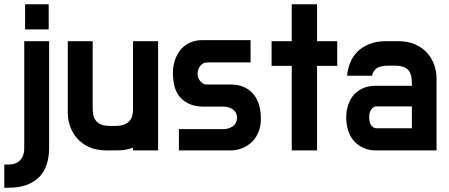

<svg xmlns="http://www.w3.org/2000/svg" viewBox="-71 -701 2092 895"><path d="M156 -564H46V-681H156ZM-51 66H-30Q4 66 23 45.5Q42 25 42 -8V-509H158V-12Q158 30 147 64.5Q136 99 113 123Q90 147 54.5 160.5Q19 174 -30 174H-51Z M466 -114Q491 -114 506.5 -120Q522 -126 531.5 -136Q541 -146 545 -160Q549 -174 549 -190V-509H666V0H549V-13Q533 -6 514.5 -3Q496 0 475 0H424Q379 0 345.5 -15Q312 -30 290 -54.5Q268 -79 256.5 -110.5Q245 -142 245 -174V-509H361V-198Q361 -180 364 -165Q367 -150 376 -138.5Q385 -127 401 -120.5Q417 -114 444 -114Z M1097 -410H898Q885 -410 876.5 -405.5Q868 -401 862 -393Q856 -385 853 -375.5Q850 -366 850 -357Q850 -338 862.5 -322.5Q875 -307 893 -307H1005Q1040 -307 1066.5 -295Q1093 -283 1110.5 -262Q1128 -241 1136.5 -212Q1145 -183 1145 -150V-147Q1145 -114 1134.5 -87Q1124 -60 1105 -41Q1086 -22 1060 -11Q1034 0 1005 0H763V-99H971Q994 -99 1013.5 -112Q1033 -125 1034 -151V-150Q1034 -165 1028.5 -175Q1023 -185 1014 -191.5Q1005 -198 994 -201Q983 -204 971 -204H881Q837 -204 808.5 -218Q780 -232 763.5 -254Q747 -276 741 -304Q735 -332 735 -361Q735 -391 744 -419Q753 -447 770.5 -468.5Q788 -490 814 -502Q840 -514 873 -514H1097Z M1195 -509H1289V-681H1407V-509H1501V-394H1407V0H1289V-394H1195Z M1547 -348Q1550 -380 1561.5 -409Q1573 -438 1595 -460Q1617 -482 1650 -495.5Q1683 -509 1726 -509H1786Q1831 -509 1864.5 -494Q1898 -479 1920 -454.5Q1942 -430 1953 -398.5Q1964 -367 1964 -335V0H1680Q1647 0 1621 -12.5Q1595 -25 1577.5 -45.5Q1560 -66 1551.5 -94Q1543 -122 1543 -154Q1543 -185 1552 -212Q1561 -239 1578 -258.5Q1595 -278 1620.5 -289.5Q1646 -301 1678 -301H1849V-311Q1849 -329 1846 -344.5Q1843 -360 1835 -371Q1827 -382 1811 -388.5Q1795 -395 1768 -395H1743Q1703 -395 1686 -383.5Q1669 -372 1663 -348ZM1650 -154Q1650 -128 1660.5 -115.5Q1671 -103 1684 -103H1849V-205H1684Q1671 -205 1660.5 -192Q1650 -179 1650 -154Z"/></svg>

Font: Do Hyeon
Style: Regular
Weight: 400
Version: Version 1.001